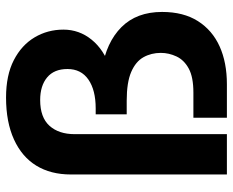

<svg xmlns="http://www.w3.org/2000/svg" viewBox="-86 -666 752 619"><g transform="rotate(-90 289.5 -356.0)"><path d="M37 0V-503Q37 -568 65.5 -614.5Q94 -661 150 -686.5Q206 -712 285 -712Q357 -712 405.5 -687Q454 -662 479 -620Q504 -578 504 -527Q504 -476 471.5 -436Q439 -396 380 -376L376 -403Q463 -389 512 -340Q561 -291 561 -209Q561 -140 531.5 -93.5Q502 -47 450 -23.5Q398 0 328 0H220V-108H301Q351 -108 378.5 -123Q406 -138 417.5 -162.5Q429 -187 429 -213Q429 -244 415 -269Q401 -294 367.5 -308.5Q334 -323 275 -323H231V-423H250Q309 -423 343 -446.5Q377 -470 377 -514Q377 -557 350 -579.5Q323 -602 277 -602Q221 -602 194 -572Q167 -542 167 -491V0Z"/></g></svg>

Font: Host Grotesk Light
Style: Bold
Weight: 700
Version: Version 1.003